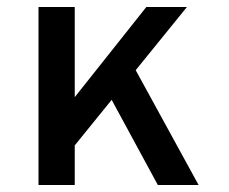

<svg xmlns="http://www.w3.org/2000/svg" viewBox="-20 -531 656 551"><path d="M157 -67.5V-205L400 -511H516.5ZM90.5 0V-511H194.5V0ZM433 0 278.5 -285 347 -370.5 550 0Z"/></svg>

Font: Overpass Mono SemiBold
Style: Regular
Weight: 600
Monospace: yes
Designer: Delve Withrington, Dave Bailey
Foundry: Delve Fonts LLC
Version: Version 4.000